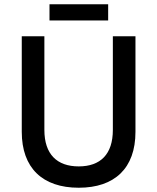

<svg xmlns="http://www.w3.org/2000/svg" viewBox="-20 -870 737 900"><path d="M212 -774H487V-850H212ZM349 10C517 10 615 -81 615 -252V-700H509V-261C509 -147 451 -90 349 -90C247 -90 188 -147 188 -261V-700H82V-252C82 -83 179 10 349 10Z"/></svg>

Font: Fixel Text Medium
Style: Regular
Weight: 500
Width: 4
Designer: AlfaBravo + MacPaw
Foundry: Kyrylo Tkachov, Marchela Mozhyna, Serhii Makarenko, Maria Weinstein, Zakhar Kryvoshyya
Version: Version 1.211